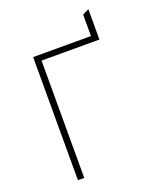

<svg xmlns="http://www.w3.org/2000/svg" viewBox="-153 -933 849 1026"><g transform="rotate(-20 271.5 -420.0)"><path d="M110 0V-700H439V-822L475 -840V-667H146V0Z"/></g></svg>

Font: Overpass Thin
Style: Regular
Weight: 250
Designer: Delve Withrington, Dave Bailey, Thomas Jockin
Foundry: Delve Fonts LLC
Version: Version 4.000